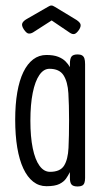

<svg xmlns="http://www.w3.org/2000/svg" viewBox="-20 -665 383 695"><path d="M261 10Q245 10 239 3Q233 -4 233 -21V-42Q227 -30 219 -18.5Q211 -7 195 1Q179 9 148 9Q121 9 100 -7.5Q79 -24 64.5 -55Q50 -86 42.5 -130.5Q35 -175 35 -232Q35 -287 42.5 -330.5Q50 -374 64.5 -404Q79 -434 100 -450Q121 -466 148 -466Q174 -466 190.5 -459.5Q207 -453 217 -443Q227 -433 233 -422V-433Q233 -453 239 -460.5Q245 -468 261 -468Q271 -468 277 -464.5Q283 -461 285.5 -453.5Q288 -446 288 -433V-21Q288 -10 285.5 -3Q283 4 277 7Q271 10 261 10ZM161 -43Q198 -43 212 -65.5Q226 -88 228 -130Q230 -172 230 -230Q230 -286 227.5 -327.5Q225 -369 210 -392.5Q195 -416 159 -416Q138 -416 122.5 -393.5Q107 -371 98.5 -329Q90 -287 90 -228Q90 -170 98.5 -128.5Q107 -87 123 -65Q139 -43 161 -43ZM166 -645Q170 -645 172.5 -643.5Q175 -642 179 -640L250 -597Q266 -588 270.5 -579.5Q275 -571 266 -557Q257 -544 249.5 -542Q242 -540 232 -547L167 -591L100 -548Q92 -543 84 -543.5Q76 -544 66 -559Q57 -573 61 -581.5Q65 -590 80 -598L153 -640Q157 -642 159.5 -643.5Q162 -645 166 -645Z"/></svg>

Font: Fredoka Condensed Light
Style: Regular
Weight: 300
Width: 3
Designer: Ben Nathan
Foundry: Milena B. Brandão, Ben Nathan
Version: Version 2.001